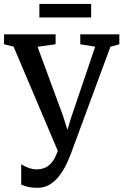

<svg xmlns="http://www.w3.org/2000/svg" viewBox="-23 -912 608 946"><path d="M161 13.5Q136 13.5 115.5 8.8Q95 4 81.5 -2.5V-103Q96.5 -92.5 117.5 -85Q138.5 -77.5 157 -77.5Q183.5 -77.5 204.2 -88.2Q225 -99 241 -124Q257 -149 269 -192L280 -125.5L44 -682L-3 -694V-743H251V-694L162 -681.5L288.5 -338.5L330 -205.5L287.5 -199L325.5 -326.5L446 -682L372.5 -694V-743H565V-694L521 -681.5L326 -154Q317.5 -131 303.8 -102.2Q290 -73.5 270.2 -47Q250.5 -20.5 223.2 -3.5Q196 13.5 161 13.5ZM426 -892.5V-826H171V-892.5Z"/></svg>

Font: Merriweather 24pt SemiCondensed
Style: Regular
Weight: 400
Width: 4
Designer: Eben Sorkin
Foundry: Eben Sorkin
Version: Version 2.100